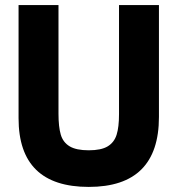

<svg xmlns="http://www.w3.org/2000/svg" viewBox="-20 -717 698 755"><path d="M53 -252V-697H210V-270Q210 -218 219 -187.5Q228 -157 254 -141.5Q280 -126 329 -126Q378 -126 403.5 -141.5Q429 -157 438.5 -187Q448 -217 448 -268V-697H605V-257Q605 18 329 18Q53 18 53 -252Z"/></svg>

Font: Hanken Grotesk Black
Style: Regular
Weight: 900
Designer: Alfredo Marco Pradil
Foundry: Hanken Design Co.
Version: Version 3.014